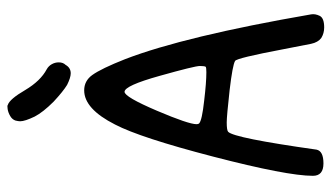

<svg xmlns="http://www.w3.org/2000/svg" viewBox="-212 -698 911 528"><g transform="rotate(-90 244.0 -434.5)"><path d="M336 -729Q336 -739 331 -748Q326 -757 317 -762Q285 -779 260 -821Q235 -864 219 -869Q217 -871 207.5 -869.5Q198 -868 188.5 -862.5Q179 -857 176 -848Q174 -840 174 -835Q174 -822 187 -795Q199 -772 228 -743Q256 -717 274 -706Q294 -696 306 -696Q321 -696 329 -710Q336 -717 336 -729ZM165 -574Q129 -505 77 -305Q24 -101 24 -30Q24 -1 58 -1Q92 -1 96 -20Q128 -247 145 -263Q149 -267 171 -267Q188 -267 260 -259Q328 -251 340 -244Q348 -239 372 -112L387 -35Q391 -16 403 -7Q416 1 432 1Q458 1 464 -11.5Q470 -24 468 -35Q408 -382 345 -546Q319 -612 301 -637Q285 -659 259 -659Q208 -659 165 -574ZM299 -451Q326 -355 326 -341Q326 -329 324 -325Q322 -323 309 -323Q281 -323 231 -329Q176 -335 168 -343Q166 -345 166 -350Q166 -372 203 -459Q241 -548 255 -548Q272 -548 299 -451Z"/></g></svg>

Font: Patrick Hand SC
Style: Regular
Weight: 400
Designer: Patrick Wagesreiter
Foundry: Patrick Wagesreiter
Version: Version 2.001; ttfautohint (v1.8.2)